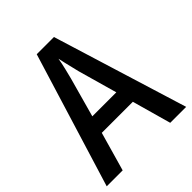

<svg xmlns="http://www.w3.org/2000/svg" viewBox="-199 -839 962 962"><g transform="rotate(-45 282.0 -358.0)"><path d="M450 0 392 -207H172L113 0H0L220 -716H342L563 0ZM308 -508Q305 -523 299.5 -543.5Q294 -564 289.5 -585Q285 -606 281 -623Q276 -592 268.5 -562Q261 -532 255 -508L197 -299H367Z"/></g></svg>

Font: Noto Sans Display SemiCondensed Medium
Style: Regular
Weight: 500
Width: 4
Designer: Monotype Design Team
Foundry: Monotype Imaging Inc.
Version: Version 2.003